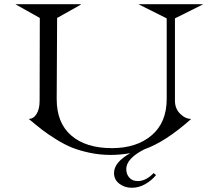

<svg xmlns="http://www.w3.org/2000/svg" viewBox="-20 -720 1020 911"><path d="M54.2 -700.2H363.8V-698.2L251 -634.8L249 -251Q248.5 -137.2 318.1 -77.1Q387.7 -17.1 511.2 -17.1Q627.9 -17.1 699.5 -77.9Q771 -138.7 771 -251V-632.8L638.2 -699.2V-700.2H942.9V-699.2L810.1 -632.8V-242.2Q810.1 -204.6 834.7 -180.2Q859.4 -155.8 887.2 -155.8Q765.6 -46.9 664.1 -11.2Q579.1 32.7 579.1 82Q579.1 106.9 593.8 123Q608.4 139.2 633.8 139.2Q672.4 139.2 709 101.1L720.2 110.8Q699.7 136.2 669.2 153.6Q638.7 170.9 605 170.9Q571.3 170.9 546.1 151.6Q521 132.3 521 101.1Q521 49.8 598.1 6.8Q549.3 15.1 504.9 15.1Q454.1 15.1 406.7 5.1Q359.4 -4.9 323.5 -19Q287.6 -33.2 247.6 -58.1Q207.5 -83 180.9 -103.5Q154.3 -124 116.2 -155.8Q138.7 -155.8 153.3 -179Q168 -202.1 168 -242.2L168.9 -634.8L54.2 -699.2Z"/></svg>

Font: Messapia
Style: Regular
Weight: 400
Designer: Luca Marsano
Foundry: Collletttivo
Version: Version 1.000;FEAKit 1.0